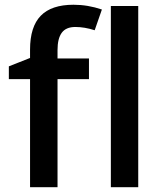

<svg xmlns="http://www.w3.org/2000/svg" viewBox="-20 -785 682 805"><path d="M353 -453.1H221.2V0H106V-453.1H17.1V-506.8L106 -542V-577.1Q106 -672.9 150.9 -719Q195.8 -765.1 288.1 -765.1Q348.6 -765.1 407.2 -745.1L377 -658.2Q334.5 -671.9 295.9 -671.9Q256.8 -671.9 239 -647.7Q221.2 -623.5 221.2 -575.2V-540H353ZM559.6 0H444.8V-759.8H559.6Z"/></svg>

Font: f1_2797           
Style: Regular
Weight: 600
Foundry: Ascender Corporation
Version: Version 1.10